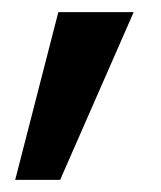

<svg xmlns="http://www.w3.org/2000/svg" viewBox="-20 -157 265 316"><path d="M76 -137H200L79 139H5Z"/></svg>

Font: Poppins Medium
Style: Regular
Weight: 500
Designer: Ninad Kale (Devanagari), Jonny Pinhorn (Latin)
Version: Version 5.002